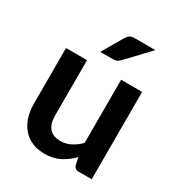

<svg xmlns="http://www.w3.org/2000/svg" viewBox="-174 -850 913 977"><g transform="rotate(30 282.0 -361.5)"><path d="M503 -513V0H427.5Q403 0 396.5 -22.5L388 -63.5Q356.5 -31.5 318.5 -11.8Q280.5 8 229 8Q187 8 154.8 -6.2Q122.5 -20.5 100.5 -46.5Q78.5 -72.5 67.2 -108.2Q56 -144 56 -187V-513H179.5V-187Q179.5 -140 201.2 -114.2Q223 -88.5 266.5 -88.5Q298.5 -88.5 326.5 -102.8Q354.5 -117 379.5 -142V-513ZM455 -731 331.5 -600.5Q322 -590.5 313.2 -586.8Q304.5 -583 290.5 -583H216.5L287.5 -704.5Q295 -717.5 305 -724.2Q315 -731 335 -731Z"/></g></svg>

Font: Lato 2
Style: Bold
Weight: 700
Designer: Lukasz Dziedzic with Adam Twardoch and Botio Nikoltchev
Foundry: tyPoland Lukasz Dziedzic
Version: Version 2.015; 2015-08-06; http://www.latofonts.com/